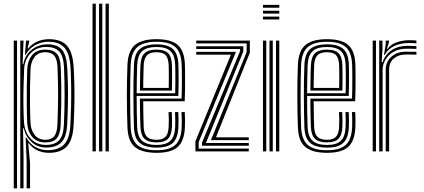

<svg xmlns="http://www.w3.org/2000/svg" viewBox="-20 -820 2295 1040"><path d="M124.2 200V44.5L118.8 -74.8H122.8Q138.5 -44 169 -25.2Q199.5 -6.5 238.5 -6.5Q295.8 -6.5 326.2 -36.5Q356.8 -66.5 361.2 -142.5Q363.8 -192.5 365 -244.8Q366.2 -297 365.5 -350Q364.8 -403 361.8 -456Q357 -531.5 328.2 -562.6Q299.5 -593.8 241.2 -593.8Q203.2 -593.8 170.4 -575.2Q137.5 -556.8 119 -524H115L121.2 -600H138.2L138 -593.5L129.2 -557.2H133Q150.5 -580.8 180.2 -594.2Q210 -607.8 245 -607.8Q310.8 -607.8 342.2 -573Q373.8 -538.2 379 -457Q382 -404 382.9 -353Q383.8 -302 382.8 -250Q381.8 -198 378.8 -142Q374 -60 341.2 -26.1Q308.5 7.8 244.8 7.8Q213 7.8 184.5 -4.8Q156 -17.2 137.2 -43H133L142.8 64.8V200ZM54.5 200V-600H72.2V200ZM89.8 200V-600H107.5L102.5 -472.2H106.5Q115.2 -522 152 -550.9Q188.8 -579.8 237.8 -579.8Q291.5 -579.8 315.8 -550.5Q340 -521.2 344 -456Q347 -405.8 347.9 -355.9Q348.8 -306 347.8 -253.6Q346.8 -201.2 343.8 -142.8Q340.2 -79.8 314.1 -50.8Q288 -21.8 232.2 -20.8Q184.5 -20.2 151.9 -50.1Q119.2 -80 108.8 -125H104.8L107.5 23.5V200ZM228.2 -35Q277 -35 300.1 -60Q323.2 -85 326 -142.8Q329.8 -228 329.9 -302Q330 -376 326.8 -455.2Q323.8 -517.5 300.2 -541.6Q276.8 -565.8 230.5 -565.8Q197 -565.8 170.6 -550.8Q144.2 -535.8 128.4 -508.8Q112.5 -481.8 110.8 -445.8Q109 -404.8 107.6 -352.9Q106.2 -301 106.9 -248.8Q107.5 -196.5 110.2 -154.5Q112.8 -123 127 -95.8Q141.2 -68.5 166.8 -51.8Q192.2 -35 228.2 -35ZM226.2 -48.5Q179.8 -48.5 154.8 -78.4Q129.8 -108.2 127.5 -154.5Q125.5 -197 125 -247.6Q124.5 -298.2 125.2 -349.8Q126 -401.2 127.5 -445.8Q129.5 -490.5 153.6 -520.9Q177.8 -551.2 225.8 -551.2Q266.8 -551.2 286.8 -529.9Q306.8 -508.5 309 -455.5Q311.2 -406.8 311.9 -357.9Q312.5 -309 311.8 -256.2Q311 -203.5 308.5 -143.2Q306.8 -94 287.6 -71.2Q268.5 -48.5 226.2 -48.5ZM226 -62.8Q258 -62.8 273.5 -81.6Q289 -100.5 291 -143.8Q294.5 -229 294.6 -304Q294.8 -379 291.5 -455.2Q289.5 -500.2 273.8 -518.8Q258 -537.2 225.5 -537.2Q186.2 -537.2 166.6 -510.5Q147 -483.8 145.2 -444.8Q143.5 -409.5 142.8 -359Q142 -308.5 142.5 -254.5Q143 -200.5 145.2 -154.5Q147.2 -114.5 168.1 -88.6Q189 -62.8 226 -62.8Z M551.8 0V-800H569.5V0ZM481.2 0V-800H499V0ZM516.5 0V-800H534.2V0Z M828.8 7.8Q750.2 7.8 712 -22.8Q673.8 -53.2 670.5 -127.8Q668.8 -169.2 668 -214.2Q667.2 -259.2 667.2 -304.6Q667.2 -350 668.1 -392.5Q669 -435 670.5 -471Q674.2 -546.2 712.1 -577Q750 -607.8 828 -607.8Q906 -607.8 942.1 -577Q978.2 -546.2 981.5 -473.2Q982 -465.5 982.2 -443.2Q982.5 -421 982.6 -390.9Q982.8 -360.8 982.2 -329.1Q981.8 -297.5 980.5 -271.5H755.8Q756 -246 756.2 -223Q756.5 -200 757 -178Q757.5 -156 758.2 -133.2Q759.8 -95.5 776.1 -79.1Q792.5 -62.8 828.8 -62.8Q859.8 -62.8 875.6 -78.1Q891.5 -93.5 893.5 -132.2Q894.5 -149.2 894.4 -171.9Q894.2 -194.5 893 -212.8H910.5Q911.8 -192 911.8 -169.1Q911.8 -146.2 911.2 -131.5Q909 -87.2 889.6 -68Q870.2 -48.8 828.8 -48.8Q783.2 -48.8 762.9 -68.4Q742.5 -88 740.8 -132.5Q739.8 -158 739.1 -184.1Q738.5 -210.2 738.2 -236Q738 -261.8 737.8 -286H963.5Q964.5 -312.2 964.9 -341.5Q965.2 -370.8 965.1 -397.8Q965 -424.8 964.8 -444.8Q964.5 -464.8 964 -472.5Q961 -537.5 929.4 -565.6Q897.8 -593.8 828 -593.8Q758.8 -593.8 724.9 -565.8Q691 -537.8 687.8 -469Q686.5 -437 685.8 -395.1Q685 -353.2 685 -307.2Q685 -261.2 685.6 -215.6Q686.2 -170 687.8 -130.5Q690.8 -64.5 723.1 -35.4Q755.5 -6.2 828.8 -6.2Q897.2 -6.2 929 -34.6Q960.8 -63 964 -129.5Q964.5 -140 964.6 -154.8Q964.8 -169.5 964.4 -184.9Q964 -200.2 963 -212.8H980.8Q982.2 -194 982.2 -169.5Q982.2 -145 981.5 -128.8Q978 -55.8 942.5 -24Q907 7.8 828.8 7.8ZM828.8 -20.5Q767.5 -20.5 737.8 -45.2Q708 -70 705.5 -130.5Q704.2 -165.8 703.5 -209.1Q702.8 -252.5 702.6 -298.5Q702.5 -344.5 703.2 -388.2Q704 -432 705.5 -467.8Q708.2 -530 738 -554.9Q767.8 -579.8 828 -579.8Q888.5 -579.8 916.1 -554.8Q943.8 -529.8 946.2 -472Q946.8 -462.8 947.1 -435.5Q947.5 -408.2 947.4 -372.2Q947.2 -336.2 946 -300.5H720.2Q720.2 -256.8 720.9 -212.2Q721.5 -167.8 723 -131.8Q725.2 -78.8 750.5 -56.8Q775.8 -34.8 828.8 -34.8Q878.2 -34.8 902.1 -56.5Q926 -78.2 928.8 -130.5Q929.5 -146 929.4 -169.8Q929.2 -193.5 928 -212.8H945.8Q947 -193 947 -169.5Q947 -146 946.2 -130Q943.5 -71.5 916.1 -46Q888.8 -20.5 828.8 -20.5ZM720.2 -314.8H929Q929.8 -346.5 929.9 -378.5Q930 -410.5 929.6 -435.6Q929.2 -460.8 928.8 -471Q926.5 -521.5 903 -543.5Q879.5 -565.5 828 -565.5Q774.8 -565.5 750.1 -542.9Q725.5 -520.2 723 -467Q721.8 -433.5 721.1 -393.5Q720.5 -353.5 720.2 -314.8ZM738 -329.2Q738.2 -346.8 738.5 -370.4Q738.8 -394 739.2 -419.1Q739.8 -444.2 740.8 -466Q742.8 -512.2 763.2 -531.8Q783.8 -551.2 828 -551.2Q870.5 -551.2 889.9 -532.5Q909.2 -513.8 911 -470.5Q911.5 -460.5 911.9 -437.9Q912.2 -415.2 912.1 -386.6Q912 -358 911.2 -329.2ZM755.8 -343.8H894Q894.5 -371.2 894.5 -397.1Q894.5 -423 894.2 -442.4Q894 -461.8 893.5 -469.2Q892 -504.2 877.5 -520.8Q863 -537.2 828 -537.2Q791.8 -537.2 775.8 -520Q759.8 -502.8 758.2 -465.2Q757.8 -444.2 757.1 -424.1Q756.5 -404 756.2 -384.1Q756 -364.2 755.8 -343.8Z M1122.5 -61 1315.8 -537.5V-585H1043V-600H1333.2V-534.2L1149.8 -76H1327.5V-61ZM1038.5 0V-54.5L1230.8 -524H1043V-539.2H1258.2L1056.2 -50.5V-15.2H1327.5V0ZM1073.8 -30.5V-46.5L1280.5 -543.5V-554.5H1043V-569.5H1298V-541.2L1095.5 -45.5H1327.5V-30.5Z M1404.5 -778V-793.8H1492.8V-778ZM1404.5 -714.5V-730.2H1492.8V-714.5ZM1404.5 -746.2V-762H1492.8V-746.2ZM1475 0V-600H1492.8V0ZM1404.5 0V-600H1422.2V0ZM1439.8 0V-600H1457.5V0Z M1752 7.8Q1673.5 7.8 1635.2 -22.8Q1597 -53.2 1593.8 -127.8Q1592 -169.2 1591.2 -214.2Q1590.5 -259.2 1590.5 -304.6Q1590.5 -350 1591.4 -392.5Q1592.2 -435 1593.8 -471Q1597.5 -546.2 1635.4 -577Q1673.2 -607.8 1751.2 -607.8Q1829.2 -607.8 1865.4 -577Q1901.5 -546.2 1904.8 -473.2Q1905.2 -465.5 1905.5 -443.2Q1905.8 -421 1905.9 -390.9Q1906 -360.8 1905.5 -329.1Q1905 -297.5 1903.8 -271.5H1679Q1679.2 -246 1679.5 -223Q1679.8 -200 1680.2 -178Q1680.8 -156 1681.5 -133.2Q1683 -95.5 1699.4 -79.1Q1715.8 -62.8 1752 -62.8Q1783 -62.8 1798.9 -78.1Q1814.8 -93.5 1816.8 -132.2Q1817.8 -149.2 1817.6 -171.9Q1817.5 -194.5 1816.2 -212.8H1833.8Q1835 -192 1835 -169.1Q1835 -146.2 1834.5 -131.5Q1832.2 -87.2 1812.9 -68Q1793.5 -48.8 1752 -48.8Q1706.5 -48.8 1686.1 -68.4Q1665.8 -88 1664 -132.5Q1663 -158 1662.4 -184.1Q1661.8 -210.2 1661.5 -236Q1661.2 -261.8 1661 -286H1886.8Q1887.8 -312.2 1888.1 -341.5Q1888.5 -370.8 1888.4 -397.8Q1888.2 -424.8 1888 -444.8Q1887.8 -464.8 1887.2 -472.5Q1884.2 -537.5 1852.6 -565.6Q1821 -593.8 1751.2 -593.8Q1682 -593.8 1648.1 -565.8Q1614.2 -537.8 1611 -469Q1609.8 -437 1609 -395.1Q1608.2 -353.2 1608.2 -307.2Q1608.2 -261.2 1608.9 -215.6Q1609.5 -170 1611 -130.5Q1614 -64.5 1646.4 -35.4Q1678.8 -6.2 1752 -6.2Q1820.5 -6.2 1852.2 -34.6Q1884 -63 1887.2 -129.5Q1887.8 -140 1887.9 -154.8Q1888 -169.5 1887.6 -184.9Q1887.2 -200.2 1886.2 -212.8H1904Q1905.5 -194 1905.5 -169.5Q1905.5 -145 1904.8 -128.8Q1901.2 -55.8 1865.8 -24Q1830.2 7.8 1752 7.8ZM1752 -20.5Q1690.8 -20.5 1661 -45.2Q1631.2 -70 1628.8 -130.5Q1627.5 -165.8 1626.8 -209.1Q1626 -252.5 1625.9 -298.5Q1625.8 -344.5 1626.5 -388.2Q1627.2 -432 1628.8 -467.8Q1631.5 -530 1661.2 -554.9Q1691 -579.8 1751.2 -579.8Q1811.8 -579.8 1839.4 -554.8Q1867 -529.8 1869.5 -472Q1870 -462.8 1870.4 -435.5Q1870.8 -408.2 1870.6 -372.2Q1870.5 -336.2 1869.2 -300.5H1643.5Q1643.5 -256.8 1644.1 -212.2Q1644.8 -167.8 1646.2 -131.8Q1648.5 -78.8 1673.8 -56.8Q1699 -34.8 1752 -34.8Q1801.5 -34.8 1825.4 -56.5Q1849.2 -78.2 1852 -130.5Q1852.8 -146 1852.6 -169.8Q1852.5 -193.5 1851.2 -212.8H1869Q1870.2 -193 1870.2 -169.5Q1870.2 -146 1869.5 -130Q1866.8 -71.5 1839.4 -46Q1812 -20.5 1752 -20.5ZM1643.5 -314.8H1852.2Q1853 -346.5 1853.1 -378.5Q1853.2 -410.5 1852.9 -435.6Q1852.5 -460.8 1852 -471Q1849.8 -521.5 1826.2 -543.5Q1802.8 -565.5 1751.2 -565.5Q1698 -565.5 1673.4 -542.9Q1648.8 -520.2 1646.2 -467Q1645 -433.5 1644.4 -393.5Q1643.8 -353.5 1643.5 -314.8ZM1661.2 -329.2Q1661.5 -346.8 1661.8 -370.4Q1662 -394 1662.5 -419.1Q1663 -444.2 1664 -466Q1666 -512.2 1686.5 -531.8Q1707 -551.2 1751.2 -551.2Q1793.8 -551.2 1813.1 -532.5Q1832.5 -513.8 1834.2 -470.5Q1834.8 -460.5 1835.1 -437.9Q1835.5 -415.2 1835.4 -386.6Q1835.2 -358 1834.5 -329.2ZM1679 -343.8H1817.2Q1817.8 -371.2 1817.8 -397.1Q1817.8 -423 1817.5 -442.4Q1817.2 -461.8 1816.8 -469.2Q1815.2 -504.2 1800.8 -520.8Q1786.2 -537.2 1751.2 -537.2Q1715 -537.2 1699 -520Q1683 -502.8 1681.5 -465.2Q1681 -444.2 1680.4 -424.1Q1679.8 -404 1679.5 -384.1Q1679.2 -364.2 1679 -343.8Z M2034 0V-600H2051.5L2051.8 -552.5L2047.2 -483.2H2052.2Q2067.8 -527 2103 -549.4Q2138.2 -571.8 2186.2 -571.8Q2199 -571.8 2213.6 -571.1Q2228.2 -570.5 2235.5 -570V-555Q2226.2 -555.5 2210.2 -555.9Q2194.2 -556.2 2182 -556.2Q2141.8 -556.2 2112.6 -539.8Q2083.5 -523.2 2068 -496.9Q2052.5 -470.5 2052.5 -441V0ZM1998.8 0V-600H2016.5V0ZM2069.2 0V-442.2Q2069.2 -485.2 2100 -512.5Q2130.8 -539.8 2175.8 -539.8Q2190.8 -539.8 2206.8 -539.6Q2222.8 -539.5 2235.5 -539.2V-524Q2223 -524.5 2206.8 -524.5Q2190.5 -524.5 2175.5 -524.5Q2139.2 -524.5 2113.5 -503.5Q2087.8 -482.5 2087.8 -443.5V0ZM2059.8 -522.5 2069.2 -579.2V-600H2086.8L2087 -591.2L2075.2 -554.5H2078.5Q2096.8 -579.8 2129 -591Q2161.2 -602.2 2194.5 -602.2Q2202.8 -602.2 2214.2 -601.8Q2225.8 -601.2 2235.5 -600.5V-585.2Q2227.5 -586 2216.4 -586.5Q2205.2 -587 2194.2 -587Q2150.2 -587 2116.4 -571.1Q2082.5 -555.2 2063.5 -522.5Z"/></svg>

Font: Big Shoulders Inline Text Thin Medium
Style: Regular
Weight: 500
Version: Version 2.002